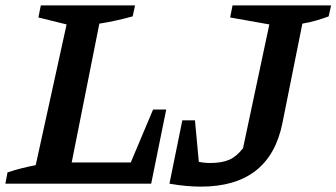

<svg xmlns="http://www.w3.org/2000/svg" viewBox="-25 -684 1253 715"><path d="M545 -276H594L538 0H-5L3 -42Q30 -51 56 -57.5Q82 -64 108 -69L223 -593L118 -619L127 -664H478L469 -623Q404 -605 345 -596L242 -79H462ZM606 0 641 -108Q670 -93 699.5 -85Q729 -77 757 -77Q801 -77 828.5 -89Q856 -101 880 -132L978 -593L832 -619L841 -664H1208L1199 -623Q1178 -615 1152 -607.5Q1126 -600 1101 -596L1027 -227Q980 11 723 11Q698 11 669 8.5Q640 6 606 0ZM606 0 654 -236H701L723 0Z"/></svg>

Font: Piazzolla Thin
Style: Bold Italic
Weight: 700
Italic angle: -11.3°
Version: Version 2.005